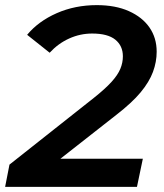

<svg xmlns="http://www.w3.org/2000/svg" viewBox="-38 -730 640 750"><path d="M-18 0 -1 -87 329 -348Q373 -383 397.5 -410Q422 -437 432 -461Q442 -485 442 -510Q442 -551 412.5 -575Q383 -599 322 -599Q275 -599 232 -579.5Q189 -560 156 -524L68 -594Q112 -647 183.5 -678.5Q255 -710 340 -710Q413 -710 465.5 -686.5Q518 -663 546 -622.5Q574 -582 574 -528Q574 -488 559.5 -449Q545 -410 511.5 -369.5Q478 -329 416 -281L198 -110H520L497 0Z"/></svg>

Font: Montserrat Thin SemiBold
Style: Italic
Weight: 600
Italic angle: -11.3°
Version: Version 9.000